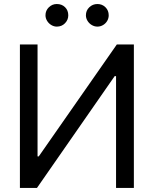

<svg xmlns="http://www.w3.org/2000/svg" viewBox="-20 -926 758 946"><path d="M165 -707V-155.3H170.9L555.7 -707H639.6V0H551.8V-550.8H544.9L162.1 0H78.1V-707ZM204.1 -850.6Q204.1 -874 220.7 -890.1Q237.3 -906.2 259.8 -906.2Q284.7 -906.2 300.5 -890.6Q316.4 -875 316.4 -850.6Q316.4 -828.1 300.3 -811.5Q284.2 -794.9 259.8 -794.9Q245.6 -794.9 232.7 -802.7Q219.7 -810.5 211.9 -823.5Q204.1 -836.4 204.1 -850.6ZM403.3 -850.6Q403.3 -874.5 420.2 -890.4Q437 -906.2 460 -906.2Q483.4 -906.2 499.5 -890.4Q515.6 -874.5 515.6 -850.6Q515.6 -835.9 508.3 -823.2Q501 -810.5 488 -802.7Q475.1 -794.9 460 -794.9Q445.3 -794.9 432.1 -802.7Q418.9 -810.5 411.1 -823.5Q403.3 -836.4 403.3 -850.6Z"/></svg>

Font: Pretendard GOV
Style: Regular
Weight: 400
Designer: Base glyphs from Inter by Rasmus Andersson; Hangeul glyphs from Noto Sans CJK(Source Han Sans) by Jang Soo-young and Kan
Foundry: Kil Hyung-jin
Version: Version 1.309